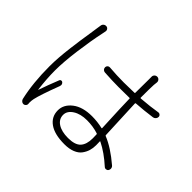

<svg xmlns="http://www.w3.org/2000/svg" viewBox="-158 -1027 1317 1317"><g transform="rotate(45 500.0 -369.0)"><path d="M181.6 -731.4Q182.6 -743.2 191.4 -751Q200.2 -758.8 212.9 -757.8Q223.6 -756.8 230 -747.6Q236.3 -738.3 233.4 -726.6Q231.4 -713.9 228.5 -702.1Q209 -611.3 193.4 -493.7Q177.7 -376 177.7 -293.9Q177.7 -214.8 189.5 -120.1Q189.5 -119.1 190.4 -119.1Q191.4 -119.1 191.4 -120.1Q213.9 -186.5 246.1 -266.6Q248 -273.4 255.4 -275.4Q262.7 -277.3 268.6 -273.4Q279.3 -264.6 279.3 -252.9Q279.3 -248 277.3 -242.2Q224.6 -102.5 213.9 -52.7Q210 -34.2 210 -18.6Q210 -13.7 210 -9.8Q210 -7.8 210.9 -2.9Q211.9 5.9 205.6 13.7Q199.2 21.5 189.5 22.5Q188.5 22.5 186.5 22.5Q177.7 22.5 170.9 16.6Q163.1 10.7 160.2 1Q130.9 -126 130.9 -288.1Q130.9 -328.1 134.3 -375Q137.7 -421.9 144.5 -475.6Q151.4 -529.3 155.8 -560.5Q160.2 -591.8 168.9 -646.5Q177.7 -701.2 177.7 -706.1Q179.7 -719.7 181.6 -731.4ZM690.4 -147.5Q690.4 -170.9 689.5 -185.5Q689.5 -190.4 684.6 -191.4Q632.8 -208 575.2 -208Q512.7 -208 472.7 -182.1Q432.6 -156.2 432.6 -118.2Q432.6 -77.1 469.2 -53.2Q505.9 -29.3 568.4 -29.3Q635.7 -29.3 663.1 -59.1Q690.4 -88.9 690.4 -147.5ZM916 -109.4Q925.8 -100.6 925.8 -86.9Q925.8 -79.1 920.9 -71.3Q916 -63.5 905.8 -62Q895.5 -60.5 887.7 -67.4Q814.5 -133.8 743.2 -168.9Q739.3 -170.9 739.3 -167Q740.2 -154.3 740.2 -130.9Q740.2 -102.5 732.9 -78.1Q725.6 -53.7 709 -30.8Q692.4 -7.8 659.7 5.4Q627 18.6 581.1 18.6Q485.4 18.6 435.1 -17.1Q384.8 -52.7 384.8 -114.3Q384.8 -170.9 437 -211.4Q489.3 -252 580.1 -252Q631.8 -252 682.6 -240.2Q686.5 -239.3 686.5 -243.2Q676.8 -451.2 675.8 -518.6Q675.8 -523.4 671.9 -522.5Q603.5 -521.5 567.4 -521.5Q508.8 -521.5 429.7 -526.4Q418.9 -527.3 412.1 -534.7Q405.3 -542 405.3 -552.7Q405.3 -562.5 412.6 -569.3Q419.9 -576.2 429.7 -575.2Q502.9 -569.3 569.3 -569.3Q605.5 -569.3 671.9 -571.3Q675.8 -571.3 675.8 -575.2Q675.8 -669.9 676.8 -702.1Q676.8 -715.8 676.8 -730.5Q675.8 -742.2 684.1 -751Q692.4 -759.8 704.1 -759.8Q715.8 -759.8 723.6 -751Q731.4 -742.2 730.5 -730.5Q728.5 -716.8 727.5 -703.1Q725.6 -671.9 725.6 -578.1Q725.6 -574.2 730.5 -574.2Q818.4 -581.1 880.9 -591.8Q890.6 -593.8 898.4 -587.4Q906.2 -581.1 906.2 -571.3Q906.2 -560.5 898.9 -552.2Q891.6 -543.9 880.9 -542Q803.7 -531.2 730.5 -526.4Q725.6 -526.4 725.6 -521.5Q726.6 -487.3 738.3 -227.5Q738.3 -222.7 742.2 -221.7Q822.3 -189.5 916 -109.4Z"/></g></svg>

Font: Gen Jyuu Gothic L Monospace Light
Style: Regular
Weight: 300
Designer: [Source Han Sans]
Ryoko NISHIZUKA  (kana & ideographs); Paul D. Hunt (Latin, Greek & Cyrillic); Wenlong ZHANG  (bopomofo
Version: Version 1.002.20150607